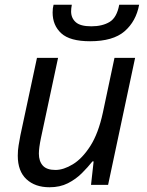

<svg xmlns="http://www.w3.org/2000/svg" viewBox="-20 -780 619 810"><path d="M189 10Q128 10 91.5 -24Q55 -58 55 -123Q55 -146 58.5 -166.5Q62 -187 66 -209L136 -536H225L153 -199Q144 -156 144 -132Q144 -100 160.5 -81.5Q177 -63 214 -63Q248 -63 287.5 -87Q327 -111 361 -164Q395 -217 414 -305L463 -536H550L436 0H364L375 -99H370Q351 -75 325.5 -49.5Q300 -24 266.5 -7Q233 10 189 10ZM360 -606Q275 -606 238.5 -639.5Q202 -673 202 -727Q202 -746 206 -760H283Q280 -744 280 -732Q280 -704 299.5 -686.5Q319 -669 365 -669Q412 -669 442.5 -687.5Q473 -706 483 -760H567Q554 -690 505.5 -648Q457 -606 360 -606Z"/></svg>

Font: Manna Sans
Style: Italic
Weight: 400
Italic angle: -12°
Designer: Monotype Design Team
Foundry: Monotype Imaging Inc.
Version: Version 2.001.1; ttfautohint (v1.8.2)